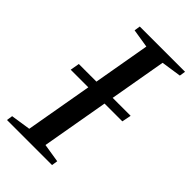

<svg xmlns="http://www.w3.org/2000/svg" viewBox="-209 -720 786 786"><g transform="rotate(45 184.0 -327.5)"><path d="M180 -39 261 -26 257 0H-4L0 -26L86 -39L137 -330H35L42 -370H144L187 -616L106 -629L110 -655H372L368 -629L281 -616L238 -370H342L334 -330H231Z"/></g></svg>

Font: Libra Serif Modern
Style: Italic
Weight: 400
Italic angle: -12°
Designer: Stefan Peev, Context Ltd
Foundry: Stefan Peev, Context Ltd
Version: Version 1.000